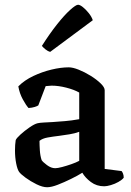

<svg xmlns="http://www.w3.org/2000/svg" viewBox="-20 -783 549 807"><path d="M178 4Q159 4 133.5 -8.5Q108 -21 87 -36.5Q66 -52 60 -61Q53 -71 48 -96Q43 -121 43 -151Q43 -175 46 -194Q49 -202 66 -217.5Q83 -233 104 -247.5Q125 -262 138 -265Q146 -267 163.5 -268Q181 -269 201 -270Q228 -272 253.5 -274Q279 -276 313 -282V-394Q292 -406 259 -414.5Q226 -423 197 -423Q190 -423 183.5 -422Q177 -421 172 -421L141 -340Q137 -337 126 -333.5Q115 -330 100 -329Q89 -341 75.5 -366Q62 -391 57 -420Q83 -446 120 -463.5Q157 -481 196.5 -490.5Q236 -500 269 -500Q286 -500 311 -490Q336 -480 361 -464.5Q386 -449 403 -432.5Q420 -416 420 -404V-73L491 -64Q494 -61 497 -53.5Q500 -46 500 -36Q493 -27 478 -18.5Q463 -10 446 -5Q429 0 418 0Q386 0 362 -18Q338 -36 326 -57Q307 -45 278.5 -31Q250 -17 223 -6.5Q196 4 178 4ZM212 -76Q222 -76 241 -81Q260 -86 280 -93Q300 -100 313 -107V-229Q294 -222 272 -218.5Q250 -215 228 -212Q202 -209 180 -205Q158 -201 146 -191Q146 -174 147.5 -151Q149 -128 155 -110Q160 -102 177.5 -89Q195 -76 212 -76ZM191 -565Q180 -568 170.5 -576Q161 -584 156 -590Q189 -642 220 -681Q251 -720 275 -741.5Q299 -763 308 -763Q316 -763 328.5 -753Q341 -743 353 -728Q365 -713 370 -698Z"/></svg>

Font: Texturina 72pt SemiBold
Style: Regular
Weight: 600
Designer: Guillermo Torres Carreño
Foundry: Omnibus-Type
Version: Version 1.002; ttfautohint (v1.8.3)